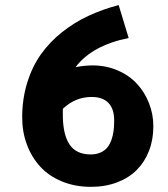

<svg xmlns="http://www.w3.org/2000/svg" viewBox="-20 -683 659 752"><path d="M226.1 -223.1Q227.1 -189.5 233.2 -163.6Q239.3 -137.7 251.7 -118.2Q264.2 -98.6 285.2 -88.4Q306.2 -78.1 335 -78.1Q356.4 -78.1 372.8 -85.2Q389.2 -92.3 399.4 -104.2Q409.7 -116.2 416 -133.8Q422.4 -151.4 424.8 -169.9Q427.2 -188.5 427.2 -211.4Q427.2 -256.3 404.8 -279.8Q382.3 -303.2 338.9 -303.2Q274.9 -303.2 226.1 -256.8ZM580.6 -188.5Q580.6 -136.2 563.7 -92.5Q546.9 -48.8 515.9 -17.6Q484.9 13.7 438.7 31.2Q392.6 48.8 335.9 48.8Q273.4 48.8 221.9 27.3Q170.4 5.9 137 -31Q103.5 -67.9 85.2 -117.2Q66.9 -166.5 66.9 -222.7Q66.9 -295.9 86.7 -359.4Q106.4 -422.9 140.6 -470.7Q174.8 -518.6 222.9 -556.9Q271 -595.2 326.2 -620.8Q381.3 -646.5 444.8 -663.1L483.9 -534.2Q339.8 -504.9 275.9 -419.9Q311 -426.8 342.3 -426.8Q395.5 -426.8 440.9 -407.2Q486.3 -387.7 516.6 -354.7Q546.9 -321.8 563.7 -278.6Q580.6 -235.4 580.6 -188.5Z"/></svg>

Font: Nobile-bold
Style: Bold
Weight: 700
Version: Version 1.000;PS 001.000;hotconv 1.0.38